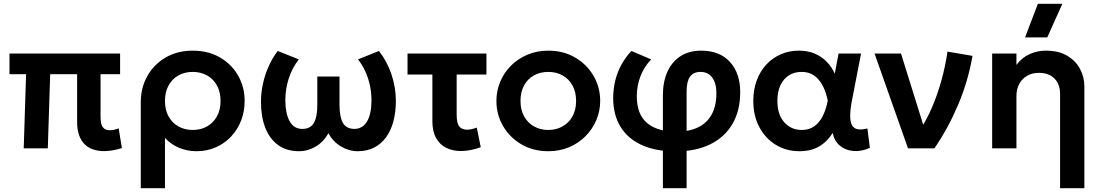

<svg xmlns="http://www.w3.org/2000/svg" viewBox="-20 -782 5804 1012"><path d="M529 14.5Q497 14.5 470.8 5.5Q444.5 -3.5 425.8 -22Q407 -40.5 396.8 -69.8Q386.5 -99 386.5 -139.5V-391H244.5L232 0H105L117.5 -391H30V-500H613V-391H510V-166Q510 -127.5 522 -111.5Q534 -95.5 559 -95.5Q570.5 -95.5 582.2 -98.2Q594 -101 605.5 -105.5L622.5 -1.5Q599 6 575 10.2Q551 14.5 529 14.5Z M722 210V-243.5Q722 -320 756.8 -381.5Q791.5 -443 853.2 -479Q915 -515 996 -515Q1078 -515 1139.5 -479.2Q1201 -443.5 1235.2 -383.2Q1269.5 -323 1269.5 -250Q1269.5 -194.5 1250.8 -146.5Q1232 -98.5 1198 -62.2Q1164 -26 1117.5 -5.5Q1071 15 1015.5 15Q965.5 15 922 -3.8Q878.5 -22.5 849.5 -55.5V210ZM996 -97Q1038.5 -97 1071.5 -115.8Q1104.5 -134.5 1123.5 -168.8Q1142.5 -203 1142.5 -250Q1142.5 -297 1123.5 -331.5Q1104.5 -366 1071.2 -384.5Q1038 -403 996 -403Q953.5 -403 920.5 -384.5Q887.5 -366 868.5 -331.5Q849.5 -297 849.5 -250Q849.5 -203 868.2 -168.8Q887 -134.5 920.2 -115.8Q953.5 -97 996 -97Z M1556 15Q1491 15 1446.2 -17.2Q1401.5 -49.5 1378.5 -108Q1355.5 -166.5 1355.5 -245.5Q1355.5 -292.5 1365.8 -340Q1376 -387.5 1395.8 -432Q1415.5 -476.5 1444 -513.5L1555 -469Q1537.5 -446.5 1524.2 -421.2Q1511 -396 1502 -368.5Q1493 -341 1488.5 -312Q1484 -283 1484 -253Q1484 -185.5 1506 -144.2Q1528 -103 1572.5 -102.5Q1616.5 -102.5 1634.5 -134.2Q1652.5 -166 1652.5 -229.5V-378.5H1769.5V-229.5Q1769.5 -166 1787.5 -134.2Q1805.5 -102.5 1849.5 -102.5Q1871.5 -103 1888.2 -113.8Q1905 -124.5 1916 -144.2Q1927 -164 1932.5 -191.5Q1938 -219 1938 -253Q1938 -293 1930 -331Q1922 -369 1906.2 -404Q1890.5 -439 1867 -469L1977.5 -513.5Q2020.5 -458 2043.5 -389.5Q2066.5 -321 2066.5 -250.5Q2066.5 -191 2053.5 -142.2Q2040.5 -93.5 2014.8 -58.2Q1989 -23 1951.8 -4Q1914.5 15 1866 15Q1819 15 1777.5 -9.8Q1736 -34.5 1711 -79.5Q1686 -34.5 1644.5 -9.8Q1603 15 1556 15Z M2409.5 14Q2366 14 2332 -2.8Q2298 -19.5 2278.5 -54.5Q2259 -89.5 2259 -144V-389H2128V-500H2544V-389H2387V-177.5Q2387 -133 2400.5 -115.8Q2414 -98.5 2442 -98.5Q2454 -98.5 2466.8 -101.5Q2479.5 -104.5 2493 -109.5L2514 -6Q2487.5 3.5 2461 8.8Q2434.5 14 2409.5 14Z M2870 15Q2790 15 2728.2 -21.2Q2666.5 -57.5 2631.5 -117.8Q2596.5 -178 2596.5 -250Q2596.5 -303 2616.5 -351Q2636.5 -399 2673.2 -435.8Q2710 -472.5 2760 -493.8Q2810 -515 2870 -515Q2949.5 -515 3011.2 -479Q3073 -443 3108.2 -382.5Q3143.5 -322 3143.5 -250Q3143.5 -197 3123.2 -149.2Q3103 -101.5 3066.5 -64.5Q3030 -27.5 2980 -6.2Q2930 15 2870 15ZM2870 -97Q2912 -97 2945.2 -115.8Q2978.5 -134.5 2997.5 -168.8Q3016.5 -203 3016.5 -250Q3016.5 -297 2997.5 -331.5Q2978.5 -366 2945.5 -384.5Q2912.5 -403 2870 -403Q2827.5 -403 2794.2 -384.5Q2761 -366 2742.2 -331.5Q2723.5 -297 2723.5 -250Q2723.5 -203 2742.5 -168.8Q2761.5 -134.5 2794.5 -115.8Q2827.5 -97 2870 -97Z M3474 210V-280Q3474 -351.5 3498 -404.2Q3522 -457 3567 -486Q3612 -515 3676 -515Q3773.5 -515 3827.5 -455.5Q3881.5 -396 3881.5 -296Q3881.5 -198.5 3840.5 -128.5Q3799.5 -58.5 3723.2 -21.2Q3647 16 3542 16Q3436 16 3362.2 -17.8Q3288.5 -51.5 3250.2 -114.5Q3212 -177.5 3212 -265Q3212 -313 3223 -357.8Q3234 -402.5 3255.8 -441.8Q3277.5 -481 3308 -513.5L3412 -469Q3374.5 -429 3355.5 -379.5Q3336.5 -330 3336.5 -274.5Q3336.5 -179.5 3390.5 -133.8Q3444.5 -88 3545.5 -88Q3612.5 -88 3659.5 -110.8Q3706.5 -133.5 3731.2 -178.8Q3756 -224 3756 -290.5Q3756 -343.5 3734 -373.2Q3712 -403 3672.5 -403Q3635 -403 3617 -377.8Q3599 -352.5 3599 -300V210Z M4193.5 15Q4124 15 4069 -18.8Q4014 -52.5 3982.2 -112.2Q3950.5 -172 3950.5 -250Q3950.5 -309 3968.5 -357.8Q3986.5 -406.5 4019.2 -441.8Q4052 -477 4095.8 -496Q4139.5 -515 4191 -515Q4237 -515 4273.5 -499.8Q4310 -484.5 4336.8 -457.2Q4363.5 -430 4380 -393.5L4400 -500H4518.5L4472 -260Q4461.5 -208 4461.2 -174Q4461 -140 4470.8 -122.2Q4480.5 -104.5 4500.8 -100.8Q4521 -97 4552 -105L4565 -2.5Q4519 17.5 4477.2 13.8Q4435.5 10 4406.2 -14.8Q4377 -39.5 4369 -81.5Q4339.5 -34.5 4297 -9.8Q4254.5 15 4193.5 15ZM4206 -97Q4245 -97 4272.2 -116.5Q4299.5 -136 4316.8 -170.8Q4334 -205.5 4343 -251.5Q4339.5 -268.5 4333.5 -288.5Q4327.5 -308.5 4317.2 -328.8Q4307 -349 4291.8 -365.8Q4276.5 -382.5 4255 -392.8Q4233.5 -403 4204.5 -403Q4166 -403 4137.5 -384.5Q4109 -366 4093.2 -331.8Q4077.5 -297.5 4077.5 -250.5Q4077.5 -178.5 4113.5 -137.8Q4149.5 -97 4206 -97Z M4766 0 4589.5 -500H4729L4862 -73.5L4831 -100Q4863.5 -149.5 4891.8 -214.5Q4920 -279.5 4941.2 -355Q4962.5 -430.5 4974 -510L5106 -487.5Q5082 -351 5029.2 -227.5Q4976.5 -104 4905 0Z M5567.5 210V-287Q5567.5 -338 5538 -368Q5508.5 -398 5455.5 -398Q5421 -398 5394.2 -382.8Q5367.5 -367.5 5352.5 -340Q5337.5 -312.5 5337.5 -276.5V0H5209.5V-500H5337.5V-440Q5367.5 -479.5 5407.8 -497.2Q5448 -515 5492 -515Q5561 -515 5606.2 -487.5Q5651.5 -460 5673.5 -417Q5695.5 -374 5695.5 -327V210ZM5383 -585 5450.5 -762H5579.5L5500 -585Z"/></svg>

Font: Geologica Thin Roman Medium
Style: Regular
Weight: 500
Version: Version 1.010;gftools[0.9.28]